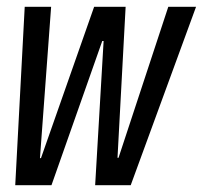

<svg xmlns="http://www.w3.org/2000/svg" viewBox="-20 -547 599 567"><path d="M25 0 53 -527H131L98 -80H101L258 -527H351L327 -81H330L477 -527H559L366 0H261L286 -426H282L132 0Z"/></svg>

Font: Mona Sans Condensed Medium
Style: Italic
Weight: 500
Width: 3
Italic angle: -11.7°
Designer: Deni Anggara
Foundry: GitHub
Version: Version 1.001; ttfautohint (v1.8.4.7-5d5b);gftools[0.9.31]